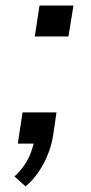

<svg xmlns="http://www.w3.org/2000/svg" viewBox="-20 -516 327 690"><path d="M72 154 32 118Q51 101 66.5 79Q82 57 91 32Q100 7 105 -15L119 0H44L61 -112H183L171 -30Q166 3 153 36.5Q140 70 119.5 100.5Q99 131 72 154ZM105 -385 122 -496H244L226 -385Z"/></svg>

Font: Nunito Sans 7pt SemiExpanded
Style: Italic
Weight: 400
Width: 6
Italic angle: -9°
Designer: Vernon Adams
Foundry: Vernon Adams
Version: Version 3.101;gftools[0.9.27]